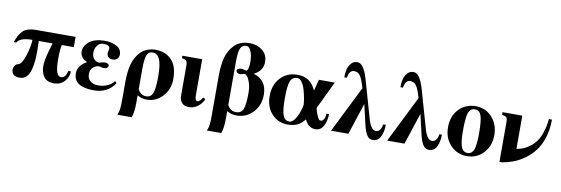

<svg xmlns="http://www.w3.org/2000/svg" viewBox="-61 -1165 5382 1843"><g transform="rotate(10 2630.0 -243.5)"><path d="M596 -361H479Q468 -317 468 -219Q468 -56 524 -56Q569 -56 584 -127H609Q609 -72 570.5 -29Q532 14 467 14Q398 14 368.5 -28.5Q339 -71 339 -131Q339 -164 346.5 -202Q354 -240 370.5 -297.5Q387 -355 389 -361H255Q255 -353 256 -320Q257 -287 257 -262Q257 -207 253 -165Q249 -123 237 -77.5Q225 -32 199 -7Q173 18 134 18Q55 18 55 -48Q55 -68 66.5 -85.5Q78 -103 98 -107Q134 -114 163.5 -207.5Q193 -301 193 -361Q73 -361 45 -309H20Q47 -389 87 -425Q127 -461 211 -461H596Z M1043 -109 1060 -91Q991 14 857 14Q659 14 659 -118Q659 -195 747 -241V-242Q715 -254 696 -279.5Q677 -305 677 -330Q677 -388 730 -430.5Q783 -473 880 -473Q946 -473 995 -446.5Q1044 -420 1044 -367Q1044 -343 1028 -326Q1012 -309 983 -309Q959 -309 942.5 -322.5Q926 -336 926 -363Q926 -371 930 -385.5Q934 -400 934 -405Q934 -442 869 -442Q835 -442 812.5 -412.5Q790 -383 790 -342Q790 -304 810.5 -280.5Q831 -257 864 -257Q867 -257 884 -262.5Q901 -268 918 -268Q937 -268 947 -260.5Q957 -253 957 -243Q957 -231 946 -222Q935 -213 913 -213Q900 -213 869 -222Q837 -222 810 -198Q783 -174 783 -135Q783 -87 813 -63.5Q843 -40 892 -40Q937 -40 980 -59Q1023 -78 1043 -109Z M1370 14H1371Q1323 14 1280 -12V54Q1280 156 1260 205H1120Q1133 177 1137 147Q1141 117 1141 55V-113Q1141 -220 1161 -292.5Q1181 -365 1231 -417Q1255 -442 1294.5 -457.5Q1334 -473 1373 -473Q1471 -473 1530.5 -411.5Q1590 -350 1590 -228Q1590 -123 1525.5 -54.5Q1461 14 1370 14ZM1280 -271V-72Q1307 -17 1361 -17Q1408 -17 1425.5 -62Q1443 -107 1443 -220Q1443 -342 1420 -392Q1397 -442 1350 -442Q1311 -442 1295.5 -403Q1280 -364 1280 -271Z M1830 -461V-112Q1830 -56 1854 -56Q1878 -56 1903 -101L1926 -89Q1909 -46 1870.5 -16Q1832 14 1783 14Q1737 14 1714 -12.5Q1691 -39 1691 -77V-376Q1691 -409 1679.5 -421Q1668 -433 1637 -437V-461Z M2014 54V-332Q2014 -439 2034 -511Q2054 -583 2104 -635Q2158 -692 2255 -692Q2326 -692 2377.5 -651.5Q2429 -611 2429 -538Q2429 -454 2344 -411L2343 -409Q2472 -370 2472 -226Q2472 -124 2407 -55Q2342 14 2246 14Q2196 14 2153 -12V54Q2153 156 2133 205H1993Q2006 177 2010 146.5Q2014 116 2014 54ZM2153 -495V-72Q2180 -17 2238 -17Q2288 -17 2306 -60.5Q2324 -104 2324 -217Q2324 -273 2310.5 -315.5Q2297 -358 2282 -375Q2267 -392 2257 -392Q2248 -392 2234.5 -387.5Q2221 -383 2214 -383Q2195 -383 2184.5 -391Q2174 -399 2174 -409Q2174 -436 2222 -436Q2229 -436 2246 -431.5Q2263 -427 2267 -427Q2277 -427 2283.5 -454Q2290 -481 2290 -509Q2290 -541 2285.5 -572Q2281 -603 2265.5 -632Q2250 -661 2225 -661Q2184 -661 2168.5 -623.5Q2153 -586 2153 -495Z M3096 -154H3121Q3120 -88 3094 -38Q3068 12 3016 12Q2947 12 2911 -65Q2877 -21 2838 -3.5Q2799 14 2745 14Q2651 14 2590 -53Q2529 -120 2529 -226Q2529 -336 2593 -404.5Q2657 -473 2759 -473Q2886 -473 2938 -352H2939L2968 -461H3122L2993 -191Q2993 -183 3002 -156Q3014 -120 3024 -102Q3034 -84 3039.5 -81Q3045 -78 3054 -78Q3070 -78 3082 -98Q3094 -118 3096 -154ZM2865 -198Q2864 -226 2857 -264Q2850 -302 2838 -343.5Q2826 -385 2806 -413.5Q2786 -442 2762 -442Q2712 -442 2694 -395.5Q2676 -349 2676 -233Q2676 -114 2694 -65.5Q2712 -17 2756 -17Q2793 -17 2824 -76Q2855 -135 2865 -198Z M3228 -527H3203Q3203 -568 3211 -603Q3219 -638 3242.5 -665Q3266 -692 3303 -692Q3365 -692 3407 -546L3514 -172Q3543 -72 3591 -72Q3638 -72 3650 -147H3675Q3675 -78 3651 -30Q3627 18 3575 18Q3539 18 3518 -16Q3497 -50 3483 -110L3437 -308L3336 0H3167L3393 -454L3381 -492Q3360 -558 3338.5 -580Q3317 -602 3287 -602Q3240 -602 3228 -527Z M3775 -527H3750Q3750 -568 3758 -603Q3766 -638 3789.5 -665Q3813 -692 3850 -692Q3912 -692 3954 -546L4061 -172Q4090 -72 4138 -72Q4185 -72 4197 -147H4222Q4222 -78 4198 -30Q4174 18 4122 18Q4086 18 4065 -16Q4044 -50 4030 -110L3984 -308L3883 0H3714L3940 -454L3928 -492Q3907 -558 3885.5 -580Q3864 -602 3834 -602Q3787 -602 3775 -527Z M4496 -473Q4591 -473 4654.5 -404Q4718 -335 4718 -229Q4718 -124 4653.5 -55Q4589 14 4492 14Q4397 14 4332 -54.5Q4267 -123 4267 -228Q4267 -337 4331.5 -405Q4396 -473 4496 -473ZM4493 -442Q4447 -442 4430.5 -394.5Q4414 -347 4414 -218Q4414 -109 4432 -63Q4450 -17 4493 -17Q4536 -17 4553.5 -61.5Q4571 -106 4571 -218Q4571 -346 4554 -394Q4537 -442 4493 -442Z M5207 -473H5237Q5237 -378 5212.5 -299.5Q5188 -221 5148.5 -168.5Q5109 -116 5055 -76.5Q5001 -37 4948 -16.5Q4895 4 4837 14H4811V-372Q4811 -407 4801 -418.5Q4791 -430 4757 -437V-461H4950V-138H4955Q4988 -144 5017.5 -156Q5047 -168 5080 -193Q5113 -218 5138 -253.5Q5163 -289 5182 -345.5Q5201 -402 5207 -473Z"/></g></svg>

Font: STIX MathJax Main
Style: Bold
Weight: 700
Designer: MicroPress Inc., with final additions and corrections provided by Coen Hoffman, Elsevier (retired)
Version: Version 1.1.1